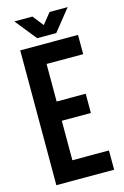

<svg xmlns="http://www.w3.org/2000/svg" viewBox="-128 -906 624 963"><g transform="rotate(-15 184.0 -424.0)"><path d="M150 -405H301V-305H150V-100H340V0H40V-700H340V-600H150ZM143 -848 187 -792 232 -848H326L237 -737H138L49 -848Z"/></g></svg>

Font: Bebas Neue
Style: Regular
Weight: 400
Designer: Ryoichi Tsunekawa
Foundry: Ryoichi Tsunekawa
Version: Version 1.300